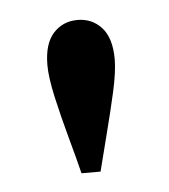

<svg xmlns="http://www.w3.org/2000/svg" viewBox="-31 -577 259 294"><g transform="rotate(-5 98.0 -430.0)"><path d="M97.7 -546.9Q120.1 -546.9 134.8 -530.8Q149.4 -514.6 149.4 -481.9Q149.4 -463.4 142.6 -432.6Q135.7 -401.9 127.2 -369.1Q118.7 -336.4 112.8 -312.5H83.5Q77.6 -336.4 68.6 -369.1Q59.6 -401.9 52.7 -432.6Q45.9 -463.4 45.9 -481.9Q45.9 -514.6 60.5 -530.8Q75.2 -546.9 97.7 -546.9Z"/></g></svg>

Font: Lateef
Style: Regular
Weight: 400
Designer: SIL International
Foundry: SIL International
Version: Version 4.200